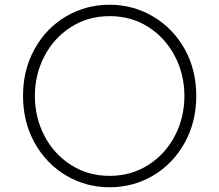

<svg xmlns="http://www.w3.org/2000/svg" viewBox="-20 -777 924 809"><path d="M77 -373Q77 -483 126 -571Q175 -659 258.5 -708Q342 -757 442 -757Q541 -757 625 -707.5Q709 -658 758 -570.5Q807 -483 807 -373Q807 -263 758 -175Q709 -87 625.5 -37.5Q542 12 442 12Q342 12 258.5 -37.5Q175 -87 126 -175Q77 -263 77 -373ZM442 -36Q533 -36 605 -82Q677 -128 717 -205Q757 -282 757 -373Q757 -463 717 -540Q677 -617 605.5 -663Q534 -709 442 -709Q351 -709 279 -663Q207 -617 167 -540Q127 -463 127 -373Q127 -282 167 -205Q207 -128 279 -82Q351 -36 442 -36Z"/></svg>

Font: Eudoxus Sans ExtraLight
Style: Regular
Weight: 200
Designer: Stijn de Vries
Foundry: tokotype
Version: Version 2.005